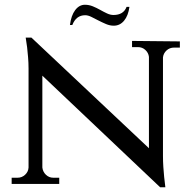

<svg xmlns="http://www.w3.org/2000/svg" viewBox="-20 -772 819 807"><path d="M524 -743Q519 -706 501.5 -685Q484 -664 458 -664Q442 -664 425.5 -671Q409 -678 393.5 -686Q378 -694 364 -701Q350 -708 338 -708Q300 -708 284 -667H274Q279 -707 296 -729.5Q313 -752 337 -752Q354 -752 370 -745.5Q386 -739 401 -730.5Q416 -722 430 -715.5Q444 -709 457 -709Q499 -709 512 -743ZM736 -598V-572H712Q693 -572 680 -560Q667 -548 665 -531V-117Q665 -94 666.5 -70.5Q668 -47 670 -28Q672 -6 675 15H653L158 -454V-68Q160 -50 173 -37.5Q186 -25 204 -25H229V1H29V-25H54Q72 -25 85.5 -37.5Q99 -50 100 -68V-484Q100 -508 98 -531.5Q96 -555 94 -573Q91 -594 88 -614H112L606 -149V-533Q604 -550 591 -562Q578 -574 560 -574H535V-600Z"/></svg>

Font: Constantine
Style: Regular
Weight: 400
Designer: Dukom Design
Version: Version 1.001;PS 001.001;hotconv 1.0.56;makeotf.lib2.0.21325